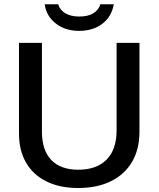

<svg xmlns="http://www.w3.org/2000/svg" viewBox="-20 -894 762 923"><path d="M355.5 9.8Q267.6 9.8 203.9 -21.5Q140.1 -52.7 105.7 -111.3Q71.3 -169.9 71.3 -252.4V-688H181.6V-261.7Q181.6 -171.4 226.6 -124.8Q271.5 -78.1 356.4 -78.1Q444.3 -78.1 492.4 -126.7Q540.5 -175.3 540.5 -267.6V-688H650.4V-260.7Q650.4 -176.3 614.7 -115.7Q579.1 -55.2 512.9 -22.7Q446.8 9.8 355.5 9.8ZM360.4 -745.6Q293.5 -745.6 248 -781.2Q202.6 -816.9 194.8 -873.5H259.8Q267.6 -846.2 293.9 -830.3Q320.3 -814.5 361.3 -814.5Q402.8 -814.5 428.7 -830.3Q454.6 -846.2 462.4 -873.5H526.9Q517.1 -814.5 472.2 -780Q427.2 -745.6 360.4 -745.6Z"/></svg>

Font: Arimo Medium
Style: Regular
Weight: 500
Designer: Steve Matteson
Foundry: Monotype Imaging Inc.
Version: Version 1.33